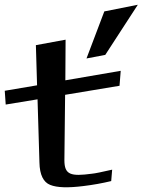

<svg xmlns="http://www.w3.org/2000/svg" viewBox="-160 -769 600 808"><path d="M111 -95 114 -370 343 -408 348 -471 115 -431 116 -602 -9 -579 -4 -410 -140 -387 -136 -329 -2 -351 6 -85C7 -33 23 -2 51 9C80 21 127 22 191 14C232 9 271 2 308 -7L312 -55C268 -45 240 -39 227 -38C138 -26 111 -33 111 -95ZM420 -749 279 -721 204 -523 283 -538Z"/></svg>

Font: Gamestation Warped
Style: Regular
Weight: 400
Designer: Jonas Hecksher
Foundry: Jonas Hecksher, Playtypeª, e-types AS
Version: Version 1.003